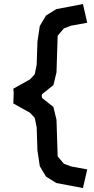

<svg xmlns="http://www.w3.org/2000/svg" viewBox="-20 -788 474 964"><path d="M396.5 -767.6 262.7 -742.2 210.9 -710 179.7 -657.2 168 -579.1 164.1 -461.9 154.3 -415 130.9 -389.6 46.9 -342.8 48.8 -323.2 46.9 -268.6 130.9 -221.7 154.3 -196.3 164.1 -149.4 168 -32.2 179.7 45.9 210.9 98.6 262.7 130.9 396.5 156.2 418 62.5 337.9 47.9 300.8 34.2 269.5 -2.9 263.7 -186.5 248 -251 191.4 -295.9 189.5 -306.6 191.4 -315.4 248 -360.4 263.7 -424.8 269.5 -608.4 300.8 -645.5 337.9 -659.2 418 -673.8Z"/></svg>

Font: MaokenAssortedSans-TC
Style: Regular
Weight: 500
Version: Version 0.83